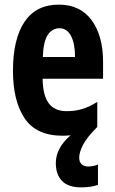

<svg xmlns="http://www.w3.org/2000/svg" viewBox="-20 -576 497 829"><path d="M322 105Q322 124 333 133.5Q344 143 360 143Q370 143 383 140.5Q396 138 403 134V222Q388 228 368 230.5Q348 233 331 233Q274 233 247.5 205Q221 177 221 128Q221 63 285 8Q268 10 250 10Q137 10 86.5 -65Q36 -140 36 -270Q36 -408 86 -482Q136 -556 234 -556Q326 -556 375.5 -489Q425 -422 425 -309V-236H164Q165 -164 190.5 -130Q216 -96 268 -96Q303 -96 334 -105Q365 -114 400 -136V-28Q356 16 339 48.5Q322 81 322 105ZM237 -454Q205 -454 186 -425Q167 -396 165 -330H304Q304 -388 286.5 -421Q269 -454 237 -454Z"/></svg>

Font: Noto Sans Thai ExtCond
Style: Bold
Weight: 700
Width: 2
Designer: Monotype Design Team
Foundry: Monotype Imaging Inc.
Version: Version 2.002; ttfautohint (v1.8.4.7-5d5b)